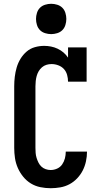

<svg xmlns="http://www.w3.org/2000/svg" viewBox="-20 -985 540 1013"><path d="M247 8Q220 8 193 2.5Q166 -3 143 -17Q120 -31 102.5 -52.5Q85 -74 74 -99Q63 -124 59 -151Q55 -178 55 -205V-530Q55 -555 58 -580Q61 -605 68 -629Q75 -653 88 -674.5Q101 -696 120 -712.5Q139 -729 163.5 -736Q188 -743 213 -743Q231 -743 249 -739.5Q267 -736 284 -728Q301 -720 315 -708Q329 -696 339 -681V-735H437V-554H339Q339 -572 334 -590Q329 -608 317 -621Q305 -634 287.5 -640.5Q270 -647 252 -647Q238 -647 225 -643Q212 -639 201.5 -630Q191 -621 184 -609Q177 -597 173.5 -584Q170 -571 168.5 -557.5Q167 -544 167 -530V-205Q167 -192 168 -178.5Q169 -165 173 -152Q177 -139 183 -127Q189 -115 198.5 -106Q208 -97 221 -92.5Q234 -88 247 -88Q265 -88 281.5 -95.5Q298 -103 308 -117.5Q318 -132 322.5 -149.5Q327 -167 327 -185Q327 -185 327 -185Q327 -185 327 -185H439Q439 -185 439 -184.5Q439 -184 439 -184Q439 -159 433.5 -133.5Q428 -108 416.5 -85.5Q405 -63 387 -44Q369 -25 346.5 -13Q324 -1 298.5 3.5Q273 8 247 8ZM250 -805Q234 -805 218 -810Q202 -815 191 -826Q180 -837 175 -853Q170 -869 170 -885Q170 -901 175 -917Q180 -933 191 -944Q202 -955 218 -960Q234 -965 250 -965Q266 -965 282 -960Q298 -955 309 -944Q320 -933 325 -917Q330 -901 330 -885Q330 -869 325 -853Q320 -837 309 -826Q298 -815 282 -810Q266 -805 250 -805Z"/></svg>

Font: Iosevka Slab
Style: Bold
Weight: 700
Monospace: yes
Designer: Belleve Invis
Foundry: Belleve Invis
Version: Version 11.1.1; ttfautohint (v1.8.3)